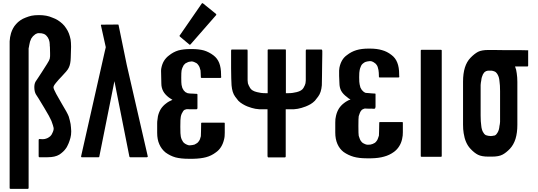

<svg xmlns="http://www.w3.org/2000/svg" viewBox="-20 -995 3403 1215"><path d="M430.7 -164.1Q430.7 -140.6 425.8 -123Q420.9 -104.5 414.1 -87.9Q411.1 -82 407.2 -73.2Q403.3 -63.5 395.5 -53.7Q381.8 -34.2 355.5 -16.6Q328.1 0 281.2 0Q263.7 0 229.5 0Q227.5 0 226.6 -1Q224.6 -2.9 224.6 -4.9Q224.6 -40 224.6 -110.4Q224.6 -111.3 225.6 -112.3Q226.6 -113.3 226.6 -114.3Q227.5 -115.2 228.5 -115.2Q230.5 -115.2 230.5 -115.2Q231.4 -115.2 247.1 -114.3Q262.7 -113.3 280.3 -121.1Q290 -126 297.9 -132.8Q306.6 -140.6 311.5 -153.3Q321.3 -172.9 319.3 -185.5Q317.4 -197.3 306.6 -226.6Q306.6 -228.5 304.7 -231.4Q301.8 -239.3 289.1 -262.7Q276.4 -286.1 260.7 -311.5Q241.2 -343.8 224.6 -371.1Q207 -397.5 207 -398.4Q198.2 -414.1 197.3 -438.5Q196.3 -462.9 205.1 -478.5Q211.9 -489.3 222.7 -504.9Q233.4 -521.5 245.1 -539.1Q262.7 -565.4 277.3 -589.8Q293 -614.3 294.9 -624Q297.9 -636.7 296.9 -659.2Q296.9 -681.6 295.9 -697.3Q294.9 -702.1 294.9 -706.1Q294.9 -710.9 294.9 -712.9Q294.9 -729.5 289.1 -745.1Q283.2 -759.8 273.4 -769.5Q265.6 -778.3 254.9 -781.2Q245.1 -785.2 225.6 -785.2Q217.8 -785.2 213.9 -783.2Q210 -782.2 205.1 -779.3Q203.1 -778.3 201.2 -776.4Q194.3 -771.5 188.5 -765.6Q182.6 -758.8 177.7 -751Q173.8 -742.2 169.9 -731.4Q167 -720.7 165 -709Q164.1 -705.1 164.1 -703.1Q164.1 -700.2 163.1 -698.2Q162.1 -692.4 161.1 -688.5Q161.1 -683.6 161.1 -671.9Q161.1 -662.1 161.1 -641.6Q161.1 -641.6 161.1 -640.6Q161.1 -640.6 161.1 -639.6Q161.1 -361.3 161.1 195.3Q161.1 197.3 159.2 198.2Q158.2 200.2 156.2 200.2Q119.1 200.2 45.9 200.2Q43.9 200.2 42 198.2Q41 197.3 41 195.3Q41 79.1 41 -152.3Q41 -344.7 41 -730.5Q41 -730.5 41 -731.4Q41 -732.4 41 -733.4Q42 -746.1 43.9 -759.8Q45.9 -772.5 49.8 -785.2Q54.7 -800.8 62.5 -815.4Q70.3 -830.1 82 -842.8Q92.8 -855.5 108.4 -866.2Q124 -877 142.6 -883.8Q162.1 -891.6 179.7 -895.5Q198.2 -899.4 227.5 -899.4Q251 -899.4 272.5 -895.5Q293 -891.6 310.5 -883.8Q330.1 -877 345.7 -867.2Q361.3 -857.4 375 -844.7Q388.7 -832 398.4 -816.4Q409.2 -800.8 416 -783.2Q422.9 -764.6 426.8 -745.1Q429.7 -724.6 429.7 -702.1Q429.7 -700.2 429.7 -697.3Q429.7 -668.9 427.7 -629.9Q426.8 -590.8 416 -568.4Q411.1 -556.6 398.4 -542Q384.8 -526.4 369.1 -509.8Q351.6 -492.2 335 -471.7Q318.4 -452.1 318.4 -442.4Q318.4 -432.6 335.9 -400.4Q353.5 -368.2 372.1 -336.9Q386.7 -312.5 399.4 -290Q411.1 -268.6 415 -257.8Q422.9 -231.4 426.8 -210Q429.7 -188.5 430.7 -164.1Z M914.1 -2Q913.1 -1 912.1 -1Q911.1 0 910.2 0Q875 0 803.7 0Q802.7 0 800.8 -1Q798.8 -2.9 798.8 -3.9Q767.6 -163.1 704.1 -481.4Q671.9 -322.3 608.4 -3.9Q608.4 -2.9 607.4 -1Q606.4 0 603.5 0Q568.4 0 498 0Q497.1 0 496.1 0Q494.1 -1 494.1 -2Q493.2 -2.9 493.2 -3.9Q493.2 -4.9 493.2 -5.9Q543 -227.5 643.6 -671.9Q643.6 -673.8 645.5 -679.7Q646.5 -685.5 649.4 -696.3Q639.6 -741.2 619.1 -833Q619.1 -834 618.2 -835Q618.2 -835.9 619.1 -836.9Q619.1 -838.9 620.1 -838.9Q620.1 -838.9 622.1 -838.9Q656.2 -838.9 725.6 -839.8Q728.5 -839.8 729.5 -838.9Q730.5 -837.9 730.5 -835.9Q748 -752 782.2 -584Q826.2 -391.6 915 -5.9Q915 -4.9 915 -3.9Q915 -2.9 914.1 -2Z M979.5 -259.8Q985.4 -285.2 998 -305.7Q1011.7 -326.2 1030.3 -339.8Q1040 -347.7 1050.8 -353.5Q1061.5 -359.4 1071.3 -363.3Q1065.4 -366.2 1060.5 -370.1Q1054.7 -373 1048.8 -377.9Q1024.4 -396.5 1012.7 -418Q1001 -440.4 1001 -466.8Q1001 -469.7 1000 -511.7Q998 -554.7 1001 -564.5Q1005.9 -589.8 1017.6 -609.4Q1030.3 -629.9 1048.8 -643.6Q1076.2 -666 1108.4 -675.8Q1140.6 -684.6 1185.5 -684.6Q1188.5 -684.6 1193.4 -684.6Q1238.3 -684.6 1270.5 -675.8Q1302.7 -666 1331.1 -644.5Q1355.5 -626 1367.2 -596.7Q1378.9 -566.4 1378.9 -523.4Q1378.9 -523.4 1378.9 -517.6Q1379.9 -512.7 1379.9 -505.9Q1379.9 -504.9 1377.9 -502.9Q1377 -502 1375 -502Q1335 -502 1256.8 -502Q1255.9 -502 1254.9 -502Q1253.9 -502 1252.9 -502.9Q1252 -503.9 1251 -504.9Q1251 -504.9 1251 -505.9Q1251 -519.5 1250 -531.2Q1249 -543 1249 -548.8Q1246.1 -559.6 1243.2 -568.4Q1240.2 -577.1 1234.4 -584Q1230.5 -589.8 1224.6 -594.7Q1217.8 -598.6 1210.9 -601.6Q1207 -603.5 1203.1 -604.5Q1199.2 -605.5 1194.3 -606.4Q1186.5 -605.5 1179.7 -604.5Q1171.9 -603.5 1167 -600.6Q1159.2 -597.7 1153.3 -593.8Q1147.5 -588.9 1142.6 -583Q1138.7 -576.2 1134.8 -567.4Q1130.9 -558.6 1128.9 -547.9Q1127 -537.1 1127 -502.9Q1127 -469.7 1128.9 -458Q1130.9 -447.3 1133.8 -438.5Q1137.7 -429.7 1142.6 -422.9Q1147.5 -417 1153.3 -412.1Q1159.2 -408.2 1167 -405.3Q1168.9 -404.3 1181.6 -403.3Q1194.3 -402.3 1204.1 -402.3Q1212.9 -401.4 1217.8 -401.4Q1223.6 -401.4 1224.6 -401.4Q1226.6 -401.4 1228.5 -399.4Q1229.5 -398.4 1229.5 -397.5Q1229.5 -370.1 1229.5 -317.4Q1229.5 -315.4 1229.5 -310.5Q1228.5 -305.7 1226.6 -304.7Q1223.6 -302.7 1217.8 -303.7Q1211.9 -303.7 1203.1 -303.7Q1193.4 -303.7 1177.7 -303.7Q1162.1 -304.7 1159.2 -303.7Q1151.4 -300.8 1147.5 -299.8Q1143.6 -297.9 1138.7 -291Q1133.8 -284.2 1129.9 -275.4Q1126 -266.6 1124 -255.9Q1121.1 -245.1 1121.1 -193.4Q1121.1 -142.6 1124 -131.8Q1126 -121.1 1129.9 -112.3Q1133.8 -103.5 1138.7 -96.7Q1143.6 -90.8 1149.4 -86.9Q1156.2 -82 1164.1 -79.1Q1168 -77.1 1171.9 -76.2Q1175.8 -76.2 1180.7 -75.2Q1189.5 -76.2 1197.3 -77.1Q1205.1 -78.1 1210.9 -80.1Q1217.8 -83 1224.6 -87.9Q1231.4 -91.8 1235.4 -97.7Q1241.2 -104.5 1245.1 -113.3Q1248 -122.1 1251 -132.8Q1252 -138.7 1252 -162.1Q1252.9 -185.5 1252.9 -214.8Q1252.9 -215.8 1252.9 -216.8Q1253.9 -216.8 1254.9 -217.8Q1255.9 -218.8 1256.8 -218.8Q1256.8 -218.8 1258.8 -218.8Q1304.7 -218.8 1397.5 -218.8Q1400.4 -218.8 1401.4 -217.8Q1402.3 -216.8 1402.3 -214.8Q1402.3 -195.3 1402.3 -155.3Q1402.3 -143.6 1401.4 -132.8Q1400.4 -121.1 1397.5 -111.3Q1391.6 -85.9 1378.9 -65.4Q1366.2 -44.9 1346.7 -31.2Q1317.4 -8.8 1283.2 0Q1250 8.8 1202.1 9.8Q1198.2 9.8 1193.4 9.8Q1189.5 9.8 1184.6 9.8Q1183.6 9.8 1180.7 9.8Q1178.7 9.8 1176.8 9.8Q1173.8 9.8 1172.9 9.8Q1125 9.8 1090.8 1Q1056.6 -8.8 1027.3 -30.3Q1002 -50.8 988.3 -82Q974.6 -112.3 974.6 -154.3Q974.6 -174.8 974.6 -215.8Q974.6 -227.5 976.6 -238.3Q977.5 -249 979.5 -259.8ZM1348.6 -904.3Q1348.6 -902.3 1348.6 -901.4Q1348.6 -900.4 1347.7 -899.4Q1293.9 -837.9 1185.5 -713.9Q1184.6 -712.9 1183.6 -712.9Q1182.6 -711.9 1181.6 -711.9Q1180.7 -711.9 1180.7 -711.9Q1179.7 -711.9 1178.7 -712.9Q1158.2 -729.5 1118.2 -763.7Q1116.2 -765.6 1116.2 -767.6Q1115.2 -767.6 1115.2 -768.6Q1115.2 -769.5 1117.2 -770.5Q1163.1 -837.9 1256.8 -972.7Q1257.8 -973.6 1258.8 -974.6Q1259.8 -974.6 1260.7 -974.6Q1261.7 -974.6 1262.7 -974.6Q1263.7 -974.6 1264.6 -973.6Q1292 -951.2 1346.7 -907.2Q1347.7 -907.2 1347.7 -905.3Q1348.6 -904.3 1348.6 -904.3Z M2019.5 -673.8Q2019.5 -673.8 2019.5 -650.4Q2019.5 -626 2018.6 -593.8Q2018.6 -552.7 2017.6 -511.7Q2017.6 -470.7 2016.6 -455.1Q2012.7 -409.2 1993.2 -383.8Q1973.6 -358.4 1972.7 -357.4Q1960 -344.7 1945.3 -335.9Q1929.7 -327.1 1915 -321.3Q1886.7 -310.5 1864.3 -306.6Q1842.8 -303.7 1840.8 -303.7Q1823.2 -303.7 1788.1 -303.7Q1788.1 -205.1 1788.1 -5.9Q1788.1 -3.9 1787.1 -1Q1785.2 1 1783.2 1Q1782.2 1 1780.3 1Q1747.1 1 1680.7 1Q1679.7 1 1677.7 1Q1675.8 1 1674.8 -1Q1672.9 -3.9 1672.9 -5.9Q1672.9 -105.5 1672.9 -303.7Q1655.3 -303.7 1620.1 -303.7Q1618.2 -303.7 1595.7 -306.6Q1574.2 -310.5 1545.9 -321.3Q1531.2 -327.1 1516.6 -335.9Q1501 -344.7 1488.3 -357.4Q1487.3 -357.4 1467.8 -383.8Q1449.2 -409.2 1445.3 -455.1Q1444.3 -467.8 1443.4 -499Q1443.4 -529.3 1442.4 -563.5Q1442.4 -605.5 1442.4 -639.6Q1442.4 -673.8 1442.4 -673.8Q1442.4 -676.8 1443.4 -679.7Q1444.3 -681.6 1449.2 -681.6Q1480.5 -681.6 1543 -681.6Q1544.9 -681.6 1545.9 -679.7Q1546.9 -677.7 1546.9 -673.8Q1546.9 -611.3 1546.9 -487.3Q1546.9 -482.4 1547.9 -476.6Q1548.8 -470.7 1548.8 -467.8Q1551.8 -457 1562.5 -438.5Q1573.2 -419.9 1606.4 -412.1Q1617.2 -409.2 1630.9 -407.2Q1644.5 -405.3 1660.2 -405.3Q1665 -405.3 1673.8 -405.3Q1673.8 -496.1 1673.8 -677.7Q1673.8 -680.7 1675.8 -681.6Q1676.8 -682.6 1678.7 -682.6Q1679.7 -682.6 1681.6 -682.6Q1714.8 -682.6 1781.2 -682.6Q1782.2 -682.6 1784.2 -682.6Q1786.1 -682.6 1788.1 -681.6Q1789.1 -680.7 1789.1 -677.7Q1789.1 -586.9 1789.1 -405.3Q1793.9 -405.3 1802.7 -405.3Q1819.3 -405.3 1832 -407.2Q1845.7 -409.2 1857.4 -412.1Q1889.6 -419.9 1900.4 -438.5Q1911.1 -457 1913.1 -467.8Q1914.1 -470.7 1914.1 -476.6Q1915 -482.4 1915 -487.3Q1915 -548.8 1915 -673.8Q1915 -676.8 1916 -679.7Q1918 -681.6 1918.9 -681.6Q1950.2 -681.6 2012.7 -681.6Q2016.6 -681.6 2017.6 -679.7Q2018.6 -676.8 2019.5 -673.8Z M2106.4 -262.7Q2112.3 -288.1 2125 -308.6Q2137.7 -328.1 2157.2 -342.8Q2167 -350.6 2177.7 -356.4Q2187.5 -362.3 2198.2 -365.2Q2192.4 -368.2 2186.5 -372.1Q2181.6 -376 2175.8 -380.9Q2150.4 -399.4 2138.7 -420.9Q2127.9 -442.4 2127.9 -469.7Q2127.9 -471.7 2126 -514.6Q2125 -556.6 2127.9 -566.4Q2132.8 -591.8 2144.5 -612.3Q2156.2 -632.8 2175.8 -646.5Q2203.1 -668 2235.4 -677.7Q2267.6 -687.5 2312.5 -687.5Q2315.4 -687.5 2320.3 -687.5Q2365.2 -687.5 2397.5 -677.7Q2429.7 -668.9 2457 -647.5Q2482.4 -628.9 2494.1 -598.6Q2505.9 -569.3 2505.9 -525.4Q2505.9 -525.4 2505.9 -520.5Q2506.8 -515.6 2506.8 -508.8Q2506.8 -506.8 2504.9 -505.9Q2503.9 -504.9 2502 -504.9Q2461.9 -504.9 2383.8 -504.9Q2382.8 -504.9 2381.8 -504.9Q2379.9 -504.9 2379.9 -505.9Q2378.9 -506.8 2377.9 -506.8Q2377.9 -507.8 2377.9 -508.8Q2377.9 -522.5 2377 -534.2Q2376 -545.9 2375 -551.8Q2373 -562.5 2370.1 -571.3Q2367.2 -580.1 2361.3 -586.9Q2357.4 -592.8 2350.6 -596.7Q2344.7 -601.6 2337.9 -604.5Q2334 -606.4 2330.1 -607.4Q2326.2 -607.4 2321.3 -608.4Q2313.5 -607.4 2305.7 -606.4Q2298.8 -605.5 2293.9 -603.5Q2286.1 -600.6 2280.3 -595.7Q2274.4 -591.8 2269.5 -585.9Q2264.6 -579.1 2261.7 -570.3Q2257.8 -561.5 2255.9 -550.8Q2252.9 -539.1 2252.9 -505.9Q2252.9 -471.7 2255.9 -460.9Q2257.8 -450.2 2260.7 -441.4Q2264.6 -432.6 2269.5 -425.8Q2274.4 -419.9 2280.3 -415Q2286.1 -410.2 2293.9 -407.2Q2295.9 -407.2 2308.6 -406.2Q2320.3 -405.3 2330.1 -404.3Q2339.8 -404.3 2344.7 -403.3Q2349.6 -403.3 2351.6 -403.3Q2353.5 -403.3 2355.5 -402.3Q2356.4 -401.4 2356.4 -399.4Q2356.4 -373 2356.4 -320.3Q2356.4 -319.3 2355.5 -314.5Q2354.5 -309.6 2353.5 -308.6Q2350.6 -306.6 2344.7 -306.6Q2338.9 -307.6 2329.1 -307.6Q2319.3 -306.6 2303.7 -307.6Q2288.1 -308.6 2285.2 -307.6Q2278.3 -304.7 2274.4 -302.7Q2270.5 -301.8 2265.6 -294.9Q2259.8 -288.1 2256.8 -279.3Q2252.9 -270.5 2250 -259.8Q2248 -248 2248 -197.3Q2248 -146.5 2250 -135.7Q2252.9 -125 2256.8 -116.2Q2259.8 -107.4 2265.6 -100.6Q2269.5 -94.7 2276.4 -89.8Q2283.2 -85.9 2290 -83Q2293.9 -81.1 2298.8 -80.1Q2302.7 -79.1 2307.6 -79.1Q2316.4 -79.1 2324.2 -80.1Q2331.1 -81.1 2337.9 -84Q2344.7 -86.9 2351.6 -90.8Q2358.4 -95.7 2362.3 -101.6Q2368.2 -108.4 2371.1 -117.2Q2375 -126 2377.9 -136.7Q2377.9 -141.6 2378.9 -166Q2379.9 -189.5 2379.9 -218.8Q2379.9 -219.7 2379.9 -219.7Q2380.9 -220.7 2381.8 -221.7Q2381.8 -222.7 2382.8 -222.7Q2383.8 -222.7 2385.7 -222.7Q2431.6 -222.7 2524.4 -222.7Q2526.4 -222.7 2528.3 -221.7Q2529.3 -219.7 2529.3 -218.8Q2529.3 -198.2 2529.3 -158.2Q2529.3 -147.5 2528.3 -136.7Q2526.4 -125 2524.4 -114.3Q2518.6 -88.9 2505.9 -69.3Q2493.2 -48.8 2473.6 -34.2Q2444.3 -12.7 2410.2 -3.9Q2377 5.9 2328.1 6.8Q2325.2 6.8 2320.3 6.8Q2316.4 6.8 2311.5 6.8Q2310.5 6.8 2307.6 6.8Q2305.7 6.8 2302.7 6.8Q2300.8 6.8 2299.8 6.8Q2252 6.8 2217.8 -2.9Q2183.6 -12.7 2154.3 -33.2Q2128.9 -52.7 2115.2 -84Q2101.6 -115.2 2101.6 -156.2Q2101.6 -177.7 2101.6 -218.8Q2101.6 -229.5 2102.5 -241.2Q2104.5 -252 2106.4 -262.7Z M2775.4 -674.8Q2775.4 -591.8 2775.4 -423.8Q2775.4 -285.2 2775.4 -7.8Q2775.4 -5.9 2774.4 -3.9Q2772.5 -2.9 2770.5 -2.9Q2729.5 -2.9 2647.5 -2.9Q2645.5 -2.9 2643.6 -3.9Q2642.6 -5.9 2642.6 -7.8Q2642.6 -91.8 2642.6 -258.8Q2642.6 -397.5 2642.6 -674.8Q2642.6 -677.7 2643.6 -678.7Q2645.5 -679.7 2647.5 -679.7Q2688.5 -679.7 2770.5 -679.7Q2772.5 -679.7 2774.4 -678.7Q2775.4 -677.7 2775.4 -674.8Z M3322.3 -671.9Q3322.3 -640.6 3322.3 -579.1Q3322.3 -577.1 3320.3 -575.2Q3319.3 -574.2 3317.4 -574.2Q3291 -574.2 3239.3 -574.2Q3243.2 -564.5 3246.1 -553.7Q3248 -543 3250 -531.2Q3252 -518.6 3252.9 -504.9Q3253.9 -491.2 3253.9 -476.6Q3253.9 -386.7 3253.9 -205.1Q3253.9 -154.3 3242.2 -116.2Q3230.5 -79.1 3207 -53.7Q3182.6 -28.3 3160.2 -16.6Q3136.7 -3.9 3093.8 -3.9Q3092.8 -3.9 3090.8 -3.9Q3088.9 -3.9 3086.9 -3.9Q3085.9 -3.9 3084 -3.9Q3080.1 -3.9 3076.2 -3.9Q3073.2 -3.9 3070.3 -3.9Q3028.3 -3.9 3004.9 -15.6Q2981.4 -27.3 2957 -53.7Q2940.4 -71.3 2929.7 -95.7Q2918.9 -120.1 2914.1 -152.3Q2912.1 -165 2911.1 -177.7Q2910.2 -191.4 2910.2 -206.1Q2910.2 -296.9 2910.2 -478.5Q2910.2 -529.3 2921.9 -567.4Q2933.6 -604.5 2957 -628.9Q2981.4 -654.3 3004.9 -667Q3028.3 -678.7 3070.3 -678.7Q3071.3 -678.7 3103.5 -678.7Q3135.7 -678.7 3176.8 -677.7Q3227.5 -677.7 3273.4 -677.7Q3319.3 -676.8 3319.3 -676.8Q3321.3 -676.8 3322.3 -675.8Q3323.2 -674.8 3323.2 -673.8Q3323.2 -672.9 3322.3 -671.9ZM3144.5 -418Q3144.5 -437.5 3143.6 -453.1Q3142.6 -468.8 3140.6 -482.4Q3139.6 -495.1 3136.7 -504.9Q3133.8 -514.6 3129.9 -521.5Q3126 -529.3 3121.1 -534.2Q3116.2 -540 3111.3 -542Q3099.6 -546.9 3090.8 -547.9Q3082 -547.9 3075.2 -547.9Q3073.2 -547.9 3070.3 -547.9Q3068.4 -547.9 3067.4 -547.9Q3064.5 -546.9 3060.5 -545.9Q3057.6 -545.9 3054.7 -543.9Q3048.8 -541 3043.9 -536.1Q3040 -530.3 3036.1 -524.4Q3032.2 -516.6 3029.3 -506.8Q3026.4 -497.1 3025.4 -485.4Q3022.5 -472.7 3021.5 -457Q3021.5 -440.4 3021.5 -421.9Q3021.5 -369.1 3021.5 -263.7Q3021.5 -245.1 3022.5 -228.5Q3023.4 -212.9 3025.4 -200.2Q3026.4 -187.5 3029.3 -177.7Q3032.2 -167 3036.1 -160.2Q3040 -153.3 3043.9 -148.4Q3048.8 -142.6 3054.7 -139.6Q3058.6 -137.7 3069.3 -135.7Q3079.1 -134.8 3087.9 -133.8Q3089.8 -133.8 3090.8 -134.8Q3092.8 -134.8 3094.7 -134.8Q3098.6 -135.7 3104.5 -136.7Q3109.4 -136.7 3111.3 -137.7Q3117.2 -140.6 3122.1 -146.5Q3126 -151.4 3129.9 -158.2Q3133.8 -165 3136.7 -174.8Q3139.6 -184.6 3140.6 -197.3Q3143.6 -209 3144.5 -224.6Q3144.5 -241.2 3144.5 -259.8Q3144.5 -312.5 3144.5 -418Z"/></svg>

Font: Typeface
Style: Regular
Weight: 400
Version: Version 1.0